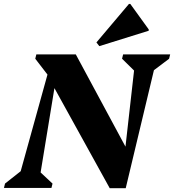

<svg xmlns="http://www.w3.org/2000/svg" viewBox="-59 -971 899 992"><path d="M507.8 1.2 200.6 -554.8 198 -570.4 123.2 -667.6 128.8 -690H332.6L617 -161.8L583 -157.8L637.8 -643L655.4 -585.2L571.6 -667.6L577.2 -690H820.2L814.6 -667.4L695.4 -577.4L744.2 -641.4L590.6 1.2ZM-38.6 0 -33 -22.6 86.2 -116.6 37.4 -48.6 215.2 -690H250.8L145.4 -47L127.8 -101.6L212.4 -22.4L206.8 0ZM454.2 -732.6 439.2 -751.8 607.4 -950.8H614.2L709.4 -819V-812.2Z"/></svg>

Font: Platypi Light
Style: Italic
Weight: 300
Italic angle: -13°
Designer: David Sargent
Foundry: Bolt Cutter Type
Version: Version 1.200